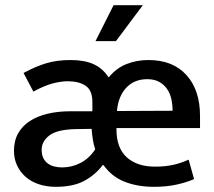

<svg xmlns="http://www.w3.org/2000/svg" viewBox="-20 -712 828 742"><path d="M428 -553H349L419 -692H532ZM753 -217H430V-213Q430 -140 470 -104Q510 -68 579 -68Q617 -68 647.5 -74.5Q678 -81 709 -95L730 -20Q701 -7 662 1.5Q623 10 575 10Q512 10 462 -9.5Q412 -29 380 -74H377Q347 -35 304.5 -12.5Q262 10 196 10Q160 10 130 0Q100 -10 79 -28.5Q58 -47 46 -72.5Q34 -98 34 -129Q34 -168 50 -196.5Q66 -225 95 -244Q124 -263 164 -272.5Q204 -282 252 -282H337V-318Q337 -363 311 -380.5Q285 -398 242 -398Q216 -398 183.5 -389.5Q151 -381 109 -358L71 -430Q117 -455 158.5 -467.5Q200 -480 253 -480Q305 -480 340.5 -464.5Q376 -449 399 -414H401Q430 -449 469 -464.5Q508 -480 554 -480Q648 -480 700.5 -422Q753 -364 753 -264ZM141 -134Q141 -114 147.5 -101Q154 -88 165 -80Q176 -72 190.5 -68.5Q205 -65 220 -65Q258 -65 291.5 -82.5Q325 -100 348 -135Q342 -152 339 -171.5Q336 -191 334 -214L270 -213Q199 -211 170 -188Q141 -165 141 -134ZM647 -284Q647 -308 642 -330Q637 -352 625 -369Q613 -386 594.5 -396Q576 -406 549 -406Q499 -406 468 -373Q437 -340 432 -283Z"/></svg>

Font: Mukta Mahee Medium
Style: Regular
Weight: 500
Designer: Shuchita Grover, Noopur Datye, Girish Dalvi, Yashodeep Gholap
Foundry: Ek Type
Version: Version 2.538;PS 1.000;hotconv 16.6.51;makeotf.lib2.5.65220;